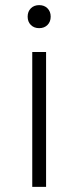

<svg xmlns="http://www.w3.org/2000/svg" viewBox="-20 -527 306 750"><path d="M178 -462Q178 -442 165.5 -429.5Q153 -417 133 -417Q113 -417 100.5 -429.5Q88 -442 88 -462Q88 -482 100.5 -494.5Q113 -507 133 -507Q153 -507 165.5 -494.5Q178 -482 178 -462ZM160 -324V203H106V-324Z"/></svg>

Font: Bai Jamjuree Light
Style: Regular
Weight: 300
Designer: Katatrad Aksorn Co.,Ltd.
Foundry: Cadson Demak Co.,Ltd.
Version: Version 1.000; ttfautohint (v1.6)